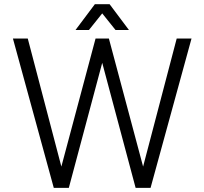

<svg xmlns="http://www.w3.org/2000/svg" viewBox="-20 -909 989 929"><path d="M672.4 -103 835 -722.7H906.7L708.5 0H636.2L474.6 -605L313 0H240.2L42.5 -722.7H114.3L276.9 -103L442.4 -722.7H506.8ZM410.2 -763.7H345.2L439 -888.7H510.3L604 -763.7H539.1L474.6 -844.2Z"/></svg>

Font: Giphurs Light
Style: Regular
Weight: 300
Version: Version 0.920; ttfautohint (v1.8.4.7-5d5b)